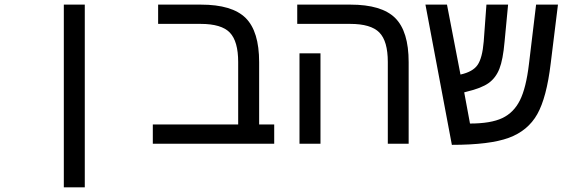

<svg xmlns="http://www.w3.org/2000/svg" viewBox="-20 -619 2440 827"><path d="M254.9 -599.1H345.2V188H254.9Z M661.1 -516.1V-599.1H845.2Q980 -599.1 1038.1 -541.5Q1096.2 -483.9 1096.2 -351.1V-83H1161.1V0H638.2V-83H1005.9V-352.1Q1005.9 -440.9 970 -478.5Q934.1 -516.1 844.2 -516.1Z M1360.4 0H1270V-389.2H1360.4ZM1740.2 0H1650.4V-352.1Q1650.4 -441.9 1614 -479Q1577.6 -516.1 1488.3 -516.1H1260.3V-599.1H1489.3Q1624 -599.1 1682.1 -541.5Q1740.2 -483.9 1740.2 -351.1Z M1963.4 -297.9Q2016.6 -309.6 2037.1 -339.4Q2057.6 -369.1 2063.5 -439.9L2075.2 -599.1H2168.5L2153.3 -439Q2146.5 -361.8 2131.1 -322.8Q2115.7 -283.7 2085 -261.5Q2054.2 -239.3 1990.2 -224.1L1979.5 -221.2L2004.4 -86.9Q2094.2 -86.9 2143.6 -110.4Q2192.9 -133.8 2219.5 -187Q2246.1 -240.2 2258.3 -342.8L2289.1 -599.1H2383.3L2352.1 -346.2Q2334.5 -198.7 2294.2 -127.2Q2253.9 -55.7 2171.6 -25.4Q2089.4 4.9 1926.3 4.9L1812.5 -599.1H1905.3Z"/></svg>

Font: Liberation Mono
Style: Regular
Weight: 400
Monospace: yes
Designer: Steve Matteson
Foundry: Ascender Corporation
Version: Version 2.1.5